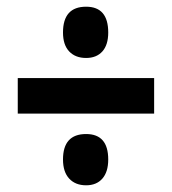

<svg xmlns="http://www.w3.org/2000/svg" viewBox="-20 -639 513 573"><path d="M237 -466Q205 -466 186.5 -485.5Q168 -505 168 -542Q168 -619 237 -619Q303 -619 303 -542Q303 -505 285.5 -485.5Q268 -466 237 -466ZM33 -300V-406H440V-300ZM237 -86Q205 -86 186.5 -106Q168 -126 168 -163Q168 -239 237 -239Q303 -239 303 -163Q303 -126 285.5 -106Q268 -86 237 -86Z"/></svg>

Font: Noto Sans Myanmar ExtraCondensed
Style: Bold
Weight: 700
Width: 2
Designer: Monotype Design Team
Foundry: Monotype Imaging Inc.
Version: Version 2.107; ttfautohint (v1.8.4.7-5d5b)